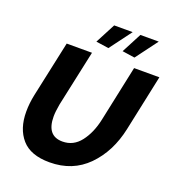

<svg xmlns="http://www.w3.org/2000/svg" viewBox="-160 -1038 1067 1170"><g transform="rotate(20 373.0 -453.5)"><path d="M393 -771 311 -783 379 -913H499ZM562 -771 481 -783 549 -913H668ZM55 -236Q55 -290 67 -347L145 -710H309L231 -347Q222 -297 222 -266Q222 -140 324 -140Q395 -140 440.5 -199Q486 -258 505 -347L582 -710H746L669 -347Q636 -191 539 -92.5Q442 6 293 6Q170 6 112.5 -60Q55 -126 55 -236Z"/></g></svg>

Font: Raleway-v4020 ExtraBold
Style: Italic
Weight: 800
Italic angle: -12°
Designer: Matt McInerney, Pablo Impallari, Rodrigo Fuenzalida
Foundry: Matt McInerney, Pablo Impallari, Rodrigo Fuenzalida
Version: Version 4.020;PS 004.020;hotconv 1.0.88;makeotf.lib2.5.64775